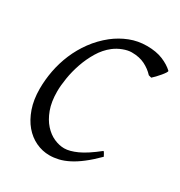

<svg xmlns="http://www.w3.org/2000/svg" viewBox="-155 -738 807 860"><g transform="rotate(30 248.5 -308.5)"><path d="M496.1 -581.1Q498 -578.6 492.7 -570.3Q487.3 -562 478.8 -551.8Q470.2 -541.5 460.7 -531.5Q451.2 -521.5 444.8 -516.1L430.2 -520Q410.2 -542 381.6 -556.4Q353 -570.8 313 -570.8Q293.5 -570.8 269 -561.5Q244.6 -552.2 225.1 -537.1Q194.3 -513.2 172.6 -477.1Q150.9 -440.9 137.2 -401.1Q123.5 -361.3 117.2 -322Q110.8 -282.7 110.8 -252Q110.8 -198.7 125.2 -159.9Q139.6 -121.1 162.4 -95.9Q185.1 -70.8 212.2 -58.8Q239.3 -46.9 265.1 -46.9Q292.5 -46.9 330.8 -64.2Q369.1 -81.5 423.8 -125Q426.3 -124 428.2 -120.8Q430.2 -117.7 432.1 -114.3Q434.1 -110.8 435.5 -107.7Q437 -104.5 438 -103Q404.8 -69.8 375.7 -47.4Q346.7 -24.9 320.3 -11.5Q293.9 2 270 7.6Q246.1 13.2 223.1 13.2Q186.5 13.2 152.8 -2.7Q119.1 -18.6 93.5 -48.8Q67.9 -79.1 52.5 -123.3Q37.1 -167.5 37.1 -224.1Q37.1 -270 46.1 -317.6Q55.2 -365.2 74.2 -410.4Q93.3 -455.6 123 -496.3Q152.8 -537.1 193.8 -569.8Q229.5 -597.7 270.8 -613.8Q312 -629.9 357.9 -629.9Q406.2 -629.9 440.4 -615.7Q474.6 -601.6 496.1 -581.1Z"/></g></svg>

Font: Gentium Plus Am
Style: Italic
Weight: 400
Italic angle: -8°
Designer: J. Victor Gaultney, Annie Olsen, Iska Routamaa, Becca Hirsbrunner
Foundry: SIL International
Version: Version 5.000